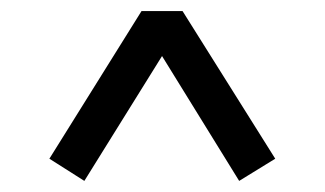

<svg xmlns="http://www.w3.org/2000/svg" viewBox="-20 -517 585 346"><path d="M69 -231 235 -497H309L476 -231L411 -191L272 -416L132 -191Z"/></svg>

Font: Source Serif 4 SmText Semibold
Style: Italic
Weight: 600
Italic angle: -12°
Designer: Frank Grießhammer
Foundry: Adobe
Version: Version 4.005;hotconv 1.1.0;makeotfexe 2.6.0